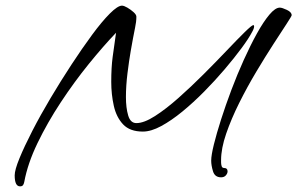

<svg xmlns="http://www.w3.org/2000/svg" viewBox="-20 -629 1053 680"><path d="M51 31Q32 31 32 -8Q32 -27 49 -68.5Q66 -110 94.5 -165.5Q123 -221 159 -281.5Q195 -342 233 -400Q271 -458 306 -505.5Q341 -553 369 -581Q397 -609 412 -609Q419 -609 431 -602Q443 -595 453 -586Q463 -577 463 -570Q463 -552 458.5 -531.5Q454 -511 451 -493Q449 -483 443 -448.5Q437 -414 431.5 -369.5Q426 -325 426 -285Q426 -247 434 -220Q442 -193 463 -193Q490 -193 529 -218Q568 -243 612.5 -282.5Q657 -322 701.5 -366.5Q746 -411 783.5 -450.5Q821 -490 846.5 -515Q872 -540 877 -540Q880 -540 880 -536Q880 -528 873 -516Q861 -493 835.5 -458.5Q810 -424 776 -384Q742 -344 703.5 -305Q665 -266 626 -234Q587 -202 551 -182.5Q515 -163 486 -163Q440 -163 416 -188.5Q392 -214 383 -254.5Q374 -295 374 -339Q374 -390 379 -427.5Q384 -465 391 -513Q346 -466 294.5 -402.5Q243 -339 195.5 -267Q148 -195 113 -122.5Q78 -50 66 15Q65 21 62 26Q59 31 51 31ZM763 -1Q741 -1 734.5 -22Q728 -43 728 -60Q728 -79 737.5 -117.5Q747 -156 763 -206Q779 -256 799.5 -310.5Q820 -365 843.5 -417Q867 -469 890 -510.5Q913 -552 934 -577Q955 -602 971 -602Q979 -602 996 -594Q1013 -586 1013 -575Q1013 -572 995 -544.5Q977 -517 948.5 -473Q920 -429 888 -375.5Q856 -322 827.5 -265Q799 -208 781 -155.5Q763 -103 763 -62V-54Q763 -47 765 -40.5Q767 -34 774 -34Q786 -34 786 -22Q786 -15 780 -8Q774 -1 763 -1Z"/></svg>

Font: Hurricane
Style: Regular
Weight: 400
Designer: Robert E. Leuschke
Foundry: Robert E. Leuschke
Version: Version 1.010; ttfautohint (v1.8.3)